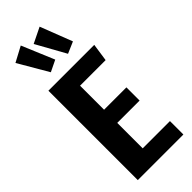

<svg xmlns="http://www.w3.org/2000/svg" viewBox="-309 -1013 1051 1051"><g transform="rotate(-45 216.5 -487.0)"><path d="M408 -692 393 -589H195V-403H368V-301H195V-104H406V0H53V-692ZM121 -974 200 -786 134 -754 33 -927ZM267 -974 339 -788 272 -759 177 -930Z"/></g></svg>

Font: Fira Sans Extra Condensed SemiBold
Style: Regular
Weight: 600
Width: 1
Designer: Carrois Corporate & Edenspiekermann AG
Foundry: Carrois Corporate GbR & Edenspiekermann AG
Version: Version 4.203